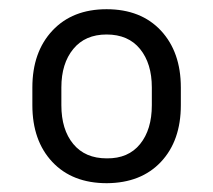

<svg xmlns="http://www.w3.org/2000/svg" viewBox="-20 -742 469 423"><path d="M51.3 -510.3V-549.3Q51.3 -627.4 95.5 -674.6Q139.6 -721.7 214.8 -721.7Q290.5 -721.7 334.5 -674.6Q378.4 -627.4 378.4 -549.3V-510.3Q378.4 -432.1 334.7 -385.5Q291 -338.9 215.3 -338.4Q139.2 -338.4 95.2 -385.3Q51.3 -432.1 51.3 -510.3ZM115.2 -549.3V-510.3Q115.2 -456.5 141.4 -424.8Q167.5 -393.1 215.3 -393.1Q262.7 -392.6 288.6 -424.6Q314.5 -456.5 314.5 -510.3V-549.3Q314.5 -602.1 288.6 -634Q262.7 -666 214.8 -666Q167.5 -666 141.4 -634Q115.2 -602.1 115.2 -549.3Z"/></svg>

Font: Interop Light
Style: Regular
Weight: 300
Designer: Rasmus Andersson, Google, Jang Haemin
Foundry: jhaemin
Version: Version 1.007